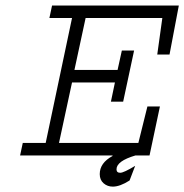

<svg xmlns="http://www.w3.org/2000/svg" viewBox="-20 -570 676 704"><path d="M475.6 38.1 455.1 91.8Q419.9 114.3 393.6 114.3Q374 114.3 359.9 102.1Q345.7 89.8 345.7 68.4Q345.7 27.3 392.6 2V0H53.7L63.5 -45.9H147.5L244.1 -503.9H161.1L170.9 -549.8H635.7L601.6 -370.1H556.6L575.2 -503.9H293.9L252.9 -313.5H411.1L426.8 -384.8H471.7L431.6 -197.3H386.7L401.4 -267.6H244.1L196.3 -45.9H487.3L520.5 -179.7H566.4L528.3 0H476.6Q407.2 20.5 407.2 50.8Q407.2 63.5 420.9 63.5Q433.6 63.5 475.6 38.1Z"/></svg>

Font: Thabit-Oblique
Style: Oblique
Weight: 500
Designer: Regenerated by Nadim Shaikli
Foundry: MAK Alagha
Version: 0.01